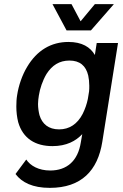

<svg xmlns="http://www.w3.org/2000/svg" viewBox="-20 -718 594 929"><path d="M420 -571 531 -698H439L370 -615L326 -698H234L302 -571ZM448 -510 439 -452C417 -490 377 -515 311 -515C228 -515 159 -475 111 -394C87 -354 70 -304 63 -258C60 -241 59 -222 59 -203C59 -177 62 -151 68 -127C91 -47 152 -11 234 -11C302 -11 347 -36 378 -69L371 -29C357 61 303 107 223 107C167 107 127 84 107 54L55 124C86 165 138 191 221 191C374 191 453 107 475 -32L551 -510ZM380 -167C354 -117 315 -92 266 -92C215 -92 184 -118 171 -161C167 -177 164 -196 164 -215C164 -229 166 -243 168 -256C173 -289 186 -328 205 -360C232 -402 267 -425 316 -425C366 -425 396 -400 407 -352C410 -338 412 -321 412 -303C412 -294 412 -285 411 -276L405 -239C400 -215 392 -191 380 -167Z"/></svg>

Font: Arthouse Owned Medium
Style: Italic
Weight: 500
Italic angle: -10°
Designer: Jeremy Tribby
Foundry: Tribby Type
Version: Version 1.000;PS 001.000;hotconv 1.0.88;makeotf.lib2.5.64775